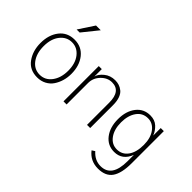

<svg xmlns="http://www.w3.org/2000/svg" viewBox="-142 -1233 1928 1928"><g transform="rotate(45 822.0 -268.5)"><path d="M95.7 -251Q95.7 -148.4 144 -84Q192.4 -19.5 270.5 -19.5Q347.7 -19.5 396.5 -84.5Q445.3 -149.4 445.3 -251Q445.3 -354.5 395.5 -417.5Q345.7 -480.5 270.5 -480.5Q195.3 -480.5 145.5 -418Q95.7 -355.5 95.7 -251ZM50.8 -251Q50.8 -367.2 109.4 -442.4Q168 -517.6 270.5 -517.6Q371.1 -517.6 430.7 -442.4Q490.2 -367.2 490.2 -251Q490.2 -199.2 476.6 -152.3Q462.9 -105.5 437 -66.9Q411.1 -28.3 368.2 -5.4Q325.2 17.6 270.5 17.6Q164.1 17.6 107.4 -61.5Q50.8 -140.6 50.8 -251ZM211.9 -603.5 321.3 -769.5H388.7L254.9 -603.5Z M628.9 0V-501H671.9V-397.5H672.9Q681.6 -437.5 730 -477.5Q778.3 -517.6 847.7 -517.6Q877 -517.6 902.8 -509.3Q928.7 -501 953.6 -481.4Q978.5 -461.9 993.2 -421.9Q1007.8 -381.8 1007.8 -324.2V0H962.9V-315.4Q962.9 -480.5 838.9 -480.5Q774.4 -480.5 723.6 -428.2Q672.9 -376 672.9 -304.7V0Z M1186.5 -259.8Q1186.5 -161.1 1231.4 -99.1Q1276.4 -37.1 1347.7 -37.1Q1421.9 -37.1 1465.3 -96.7Q1508.8 -156.2 1508.8 -260.7Q1508.8 -359.4 1463.9 -419.9Q1418.9 -480.5 1349.6 -480.5Q1273.4 -480.5 1230 -418.5Q1186.5 -356.4 1186.5 -259.8ZM1141.6 -259.8Q1141.6 -375 1197.3 -446.3Q1252.9 -517.6 1345.7 -517.6Q1410.2 -517.6 1450.2 -480.5Q1490.2 -443.4 1508.8 -394.5V-501H1552.7V-44.9Q1552.7 96.7 1505.4 165Q1458 233.4 1350.6 233.4Q1241.2 233.4 1175.8 148.4L1208 127.9Q1269.5 197.3 1351.6 197.3Q1508.8 197.3 1508.8 -30.3V-120.1Q1462.9 0 1346.7 0Q1253.9 0 1197.8 -72.8Q1141.6 -145.5 1141.6 -259.8Z"/></g></svg>

Font: Gothic A1 ExtraLight
Style: Regular
Weight: 275
Designer: HanYang I&C Co.,Ltd.
Foundry: HanYang I&C Co.,Ltd.
Version: Version 2.50